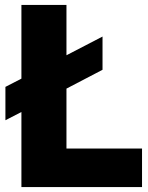

<svg xmlns="http://www.w3.org/2000/svg" viewBox="-20 -760 600 780"><path d="M67 0V-305L2 -271.5V-407L67 -440.5V-740H250V-535.5L396.5 -611.5V-476.5L250 -400V-156.5H557V0Z"/></svg>

Font: Encode Sans SemiCondensed SemiCondensed ExtraBold
Style: Regular
Weight: 800
Width: 4
Designer: Multiple Designers
Foundry: Impallari Type
Version: Version 3.000; ttfautohint (v1.8.3) -l 8 -r 50 -G 200 -x 14 